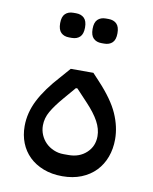

<svg xmlns="http://www.w3.org/2000/svg" viewBox="-75 -686 598 752"><g transform="rotate(10 224.0 -310.0)"><path d="M224 9Q182 9 148.5 -4Q115 -17 92 -39.5Q69 -62 57 -92.5Q45 -123 45 -159Q45 -212 71 -263Q97 -314 150 -372L184 -411H274L301 -382Q358 -321 380.5 -270Q403 -219 403 -169Q403 -131 391 -98.5Q379 -66 356 -42Q333 -18 299.5 -4.5Q266 9 224 9ZM234 -77Q277 -77 305 -103Q333 -129 333 -169Q333 -198 317 -227.5Q301 -257 268 -292L223 -340H217L176 -292Q146 -257 130.5 -230Q115 -203 115 -174Q115 -154 122.5 -136.5Q130 -119 143 -106Q156 -93 174.5 -85Q193 -77 214 -77ZM285 -531Q265 -531 253 -542.5Q241 -554 241 -580Q241 -606 253 -617.5Q265 -629 285 -629H296Q316 -629 328 -617.5Q340 -606 340 -580Q340 -554 328 -542.5Q316 -531 296 -531ZM156 -531Q136 -531 124 -542.5Q112 -554 112 -580Q112 -606 124 -617.5Q136 -629 156 -629H167Q187 -629 199 -617.5Q211 -606 211 -580Q211 -554 199 -542.5Q187 -531 167 -531Z"/></g></svg>

Font: IBM Plex Sans Arabic
Style: Regular
Weight: 400
Designer: Mike Abbink, Paul van der Laan, Pieter van Rosmalen, Wael Morcos, Khajak Apelian
Foundry: Bold Monday
Version: Version 1.1